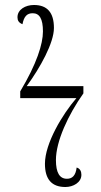

<svg xmlns="http://www.w3.org/2000/svg" viewBox="-20 -739 403 769"><path d="M242 10C273 10 306 -8 306 -39C306 -52 301 -64 287 -68C283 -35 269 -23 248 -23C219 -23 204 -47 204 -98C204 -173 253 -279 314 -365V-394H87C141 -468 196 -567 196 -627C196 -689 169 -719 116 -719C82 -719 50 -701 50 -670C50 -657 55 -648 70 -642C76 -673 88 -686 111 -686C138 -686 152 -664 152 -613C152 -563 127 -483 61 -373V-346H286C230 -281 160 -165 160 -83C160 -21 187 10 242 10Z"/></svg>

Font: Noto Serif Display ExtraCondensed Light
Style: Regular
Weight: 300
Width: 2
Designer: Monotype Design Team
Foundry: Monotype Imaging Inc.
Version: Version 2.009